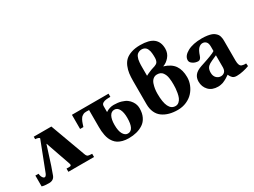

<svg xmlns="http://www.w3.org/2000/svg" viewBox="-53 -1360 2605 1972"><g transform="rotate(-30 1250.0 -373.5)"><path d="M129.9 -101.1 261.2 -440.9Q263.2 -448.2 249 -453.9Q234.9 -459.5 212.9 -460.9V-490.2H316.9H421.9L574.2 -74.2Q577.6 -65.9 580.1 -60.5Q582.5 -55.2 586.9 -51.3Q591.3 -47.4 593.3 -45.7Q595.2 -43.9 602.5 -42.5Q609.9 -41 612.8 -40.5Q615.7 -40 627.4 -39.3Q639.2 -38.6 645 -38.1V0H340.8V-38.1H377Q403.8 -38.1 393.1 -67.9L291 -360.8H289.1Q276.9 -324.2 256.3 -258.3Q235.8 -192.4 219 -141.8Q202.1 -91.3 184.1 -43.9Q166 2 110.8 2Q55.2 2 27.8 -7.8V-136.2H64.9Q69.3 -95.2 88.4 -78.6Q106.9 -63 123 -87.9Q126.5 -93.3 129.9 -101.1Z M991.7 -402.8V-333Q1036.1 -362.8 1086.9 -362.8Q1135.7 -362.8 1174.6 -351.6Q1213.4 -340.3 1236.3 -323.2Q1259.3 -306.2 1274.4 -283.4Q1289.6 -260.7 1295.2 -240.2Q1300.8 -219.7 1300.8 -199.2Q1300.8 -141.6 1280.3 -99.1Q1259.8 -56.6 1223.9 -33.2Q1188 -9.8 1145.5 1.2Q1103 12.2 1052.7 12.2Q1013.2 12.2 981.2 3.7Q949.2 -4.9 927.7 -18.6Q906.2 -32.2 890.1 -53.2Q874 -74.2 865 -95.5Q856 -116.7 850.6 -143.8Q845.2 -170.9 843.5 -193.6Q841.8 -216.3 841.8 -243.2V-443.8Q840.8 -442.9 839.8 -442.9Q831.1 -443.8 810.1 -443.8Q798.3 -443.8 788.1 -441.9Q777.8 -439.9 769.3 -434.6Q760.7 -429.2 754.4 -424.8Q748 -420.4 741.9 -410.9Q735.8 -401.4 732.2 -395.8Q728.5 -390.1 723.6 -377.7Q718.8 -365.2 716.8 -359.6Q714.8 -354 710.2 -339.8Q705.6 -325.7 704.1 -320.8H665V-488.8H1099.1V-451.2Q1084.5 -451.2 1075.7 -450.9Q1066.9 -450.7 1052.2 -449.5Q1037.6 -448.2 1028.6 -445.1Q1019.5 -441.9 1010.3 -436.8Q1001 -431.6 996.3 -423.1Q991.7 -414.6 991.7 -402.8ZM1066.9 -316.9Q1030.8 -316.9 1011.2 -280.8Q991.7 -244.6 991.7 -180.2Q991.7 -106.4 1013.7 -70.3Q1035.6 -34.2 1067.9 -34.2Q1142.1 -34.2 1142.1 -178.2Q1142.1 -242.2 1122.8 -279.5Q1103.5 -316.9 1066.9 -316.9Z M1835.4 -598.1Q1835.4 -543.9 1801.5 -504.2Q1767.6 -464.4 1726.6 -451.2V-450.2Q1809.6 -425.3 1846.7 -371.8Q1883.8 -318.4 1883.8 -231.9Q1883.8 -186 1866.2 -142.3Q1848.6 -98.6 1817.1 -64.2Q1785.6 -29.8 1737.8 -8.8Q1689.9 12.2 1633.8 12.2Q1579.6 12.2 1534.9 0Q1490.2 -12.2 1455.6 -36.9Q1420.9 -61.5 1401.9 -103.3Q1382.8 -145 1382.8 -200.2V-474.1Q1382.8 -524.4 1387.9 -563.2Q1393.1 -602.1 1408.9 -640.4Q1424.8 -678.7 1451.2 -703.4Q1477.5 -728 1522.5 -743.4Q1567.4 -758.8 1628.4 -758.8Q1735.4 -758.8 1785.4 -718.5Q1835.4 -678.2 1835.4 -598.1ZM1533.7 -548.8V-450.2Q1551.8 -460.9 1601.6 -481Q1610.8 -484.4 1625.7 -489Q1640.6 -493.7 1648.7 -496.3Q1656.7 -499 1667.5 -505.1Q1678.2 -511.2 1683.6 -519Q1689 -526.9 1692.9 -540.3Q1696.8 -553.7 1696.8 -571.8Q1696.8 -586.9 1696.5 -595.7Q1696.3 -604.5 1694.8 -621.3Q1693.4 -638.2 1690.7 -648.7Q1688 -659.2 1682.4 -672.6Q1676.8 -686 1668.9 -693.8Q1661.1 -701.7 1648.7 -707.3Q1636.2 -712.9 1620.6 -712.9Q1602.5 -712.9 1588.4 -706.8Q1574.2 -700.7 1565.2 -692.1Q1556.2 -683.6 1549.8 -668.2Q1543.5 -652.8 1540.5 -640.9Q1537.6 -628.9 1535.9 -609.1Q1534.2 -589.4 1533.9 -578.6Q1533.7 -567.9 1533.7 -548.8ZM1632.8 -34.2Q1656.7 -34.2 1674.6 -50Q1692.4 -65.9 1701.7 -87.9Q1710.9 -109.9 1716.3 -140.4Q1721.7 -170.9 1723.1 -192.6Q1724.6 -214.4 1724.6 -236.8Q1724.6 -258.8 1723.6 -275.9Q1722.7 -293 1719.5 -314.7Q1716.3 -336.4 1709.7 -352.3Q1703.1 -368.2 1692.9 -382.3Q1682.6 -396.5 1666.3 -403.8Q1649.9 -411.1 1628.4 -411.1Q1600.6 -411.1 1580.8 -394.3Q1561 -377.4 1551.5 -349.6Q1542 -321.8 1537.8 -294.2Q1533.7 -266.6 1533.7 -236.8Q1533.7 -34.2 1632.8 -34.2Z M2115.2 -149.9Q2115.2 -111.3 2137 -88.6Q2158.7 -65.9 2189.5 -65.9Q2213.9 -65.9 2231.9 -81.5Q2250 -97.2 2251.5 -133.8V-278.8Q2244.1 -275.4 2226.1 -267.6Q2208 -259.8 2191.7 -252.2Q2175.3 -244.6 2161.6 -236.8Q2138.2 -223.1 2126.7 -203.4Q2115.2 -183.6 2115.2 -149.9ZM1961.4 -132.8Q1961.4 -177.7 1985.8 -208Q2010.3 -238.3 2067.4 -257.8Q2076.7 -260.7 2106.7 -270.8Q2136.7 -280.8 2151.4 -285.9Q2166 -291 2188.7 -299.6Q2211.4 -308.1 2226.3 -315.2Q2241.2 -322.3 2251.5 -329.1V-381.8Q2251.5 -421.4 2234.9 -438.7Q2218.3 -456.1 2193.4 -456.1Q2168.5 -456.1 2146.5 -435.1Q2124.5 -414.1 2105.5 -356Q2092.3 -315.9 2064.5 -315.9Q2049.3 -315.9 2029.5 -321.8Q2009.8 -327.6 1992.2 -343Q1974.6 -358.4 1974.6 -378.9Q1974.6 -429.7 2039.8 -465.8Q2105 -502 2211.4 -502Q2248 -502 2277.3 -497.3Q2306.6 -492.7 2325.9 -485.4Q2345.2 -478 2359.1 -466.1Q2373 -454.1 2380.6 -443.1Q2388.2 -432.1 2392.3 -416.5Q2396.5 -400.9 2397.5 -389.2Q2398.4 -377.4 2398.4 -361.8V-130.9Q2398.4 -65.4 2430.2 -56.2Q2452.6 -48.8 2478.5 -50.8L2481.4 -18.1Q2452.1 -6.3 2410.6 2.9Q2369.1 12.2 2333.5 12.2Q2300.8 12.2 2284.2 -2.9Q2267.6 -18.1 2255.4 -45.9Q2254.4 -44.9 2237.8 -33.9Q2221.2 -22.9 2216.1 -20Q2210.9 -17.1 2195.3 -8.8Q2179.7 -0.5 2169.4 2.7Q2159.2 5.9 2143.3 9Q2127.4 12.2 2112.3 12.2Q2040.5 12.2 2001 -30Q1961.4 -72.3 1961.4 -132.8Z"/></g></svg>

Font: Linguistics Pro
Style: Bold
Weight: 700
Designer: Stefan Peev, Context Ltd
Foundry: Stefan Peev, Context Ltd
Version: Version 001.000